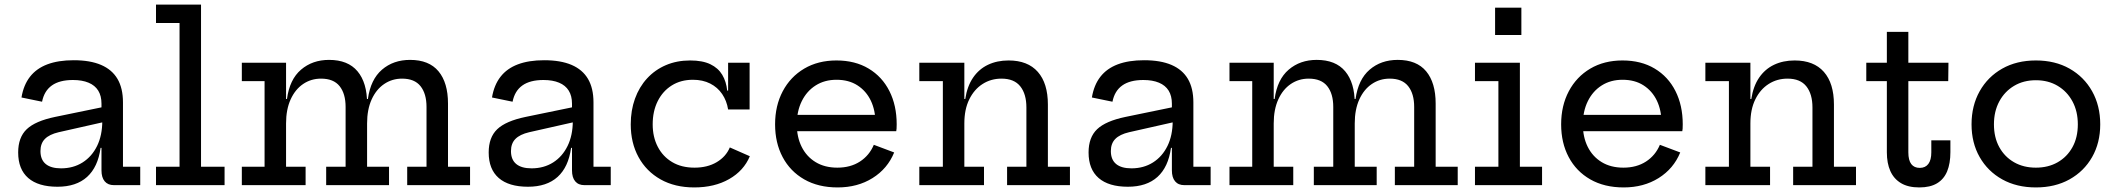

<svg xmlns="http://www.w3.org/2000/svg" viewBox="-20 -810 9262 840"><path d="M478.5 0Q452 0 438 -16.8Q424 -33.5 424 -64.5V-200L432.5 -219L427.5 -281L424 -317V-356.5Q424 -390.5 409.8 -413.5Q395.5 -436.5 367.5 -448.2Q339.5 -460 299 -460Q240.5 -460 207 -436.2Q173.5 -412.5 164 -365L74 -383.5Q83 -438 111.2 -474.2Q139.5 -510.5 187.2 -528.5Q235 -546.5 302.5 -546.5Q374.5 -546.5 422.2 -526Q470 -505.5 494 -464.8Q518 -424 518 -362V-80.5H593.5V0ZM231.5 7Q147.5 7 103.5 -31.2Q59.5 -69.5 59.5 -143Q59.5 -209 97 -244.8Q134.5 -280.5 221 -298.5L451.5 -346V-280L236.5 -231.5Q196 -222 176.5 -202.2Q157 -182.5 157 -149Q157 -111.5 180 -92.5Q203 -73.5 247 -73.5Q300.5 -73.5 341.2 -99.2Q382 -125 404.8 -171.5Q427.5 -218 427.5 -281L452.5 -163H420Q408.5 -79 361 -36Q313.5 7 231.5 7Z M859.5 -80.5H962.5V0H662.5V-80.5H765.5V-709.5H662.5V-790H859.5Z M1761.5 0V-80.5H1846V-342Q1846 -400 1819.8 -433Q1793.5 -466 1739 -466Q1695.5 -466 1660.8 -442.5Q1626 -419 1606 -375Q1586 -331 1586 -270L1564.5 -377H1589.5Q1601.5 -462.5 1651.2 -505.2Q1701 -548 1774 -548Q1857 -548 1898.5 -498Q1940 -448 1940 -357V-80.5H2036.5V0ZM1038 0V-80.5H1137.5V-455H1038V-535.5H1231.5V-80.5H1317V0ZM1407 0V-80.5H1492V-342Q1492 -400 1465.8 -433Q1439.5 -466 1384.5 -466Q1341 -466 1306.2 -442.5Q1271.5 -419 1251.5 -375Q1231.5 -331 1231.5 -270L1210 -377H1235.5Q1247 -462.5 1297 -505.2Q1347 -548 1419.5 -548Q1502.5 -548 1544.2 -498Q1586 -448 1586 -357V-80.5H1682V0Z M2537 0Q2510.5 0 2496.5 -16.8Q2482.5 -33.5 2482.5 -64.5V-200L2491 -219L2486 -281L2482.5 -317V-356.5Q2482.5 -390.5 2468.2 -413.5Q2454 -436.5 2426 -448.2Q2398 -460 2357.5 -460Q2299 -460 2265.5 -436.2Q2232 -412.5 2222.5 -365L2132.5 -383.5Q2141.5 -438 2169.8 -474.2Q2198 -510.5 2245.8 -528.5Q2293.5 -546.5 2361 -546.5Q2433 -546.5 2480.8 -526Q2528.5 -505.5 2552.5 -464.8Q2576.5 -424 2576.5 -362V-80.5H2652V0ZM2290 7Q2206 7 2162 -31.2Q2118 -69.5 2118 -143Q2118 -209 2155.5 -244.8Q2193 -280.5 2279.5 -298.5L2510 -346V-280L2295 -231.5Q2254.5 -222 2235 -202.2Q2215.5 -182.5 2215.5 -149Q2215.5 -111.5 2238.5 -92.5Q2261.5 -73.5 2305.5 -73.5Q2359 -73.5 2399.8 -99.2Q2440.5 -125 2463.2 -171.5Q2486 -218 2486 -281L2511 -163H2478.5Q2467 -79 2419.5 -36Q2372 7 2290 7Z M3017.5 10Q2932.5 10 2870 -25.2Q2807.5 -60.5 2773.5 -122.8Q2739.5 -185 2739.5 -266Q2739.5 -327 2758 -378.2Q2776.5 -429.5 2811 -467Q2845.5 -504.5 2893.2 -525Q2941 -545.5 2999.5 -545.5Q3053.5 -545.5 3087.8 -529Q3122 -512.5 3139.8 -482.8Q3157.5 -453 3161.5 -413.5H3184L3165.5 -331Q3159.5 -369 3139.5 -398.5Q3119.5 -428 3087 -444.5Q3054.5 -461 3011.5 -461Q2958.5 -461 2919 -436.2Q2879.5 -411.5 2857.5 -367.5Q2835.5 -323.5 2835.5 -266Q2835.5 -210.5 2857.8 -167.8Q2880 -125 2920.8 -100.8Q2961.5 -76.5 3018.5 -76.5Q3075 -76.5 3115.5 -100.5Q3156 -124.5 3173 -165L3260.5 -126.5Q3234 -63 3170 -26.5Q3106 10 3017.5 10ZM3165.5 -331V-535.5H3259.5V-331Z M3644.5 10Q3560 10 3498.5 -25.2Q3437 -60.5 3404 -122.8Q3371 -185 3371 -266Q3371 -347.5 3404.5 -410.8Q3438 -474 3498.5 -509.8Q3559 -545.5 3639.5 -545.5Q3721 -545.5 3780.2 -510Q3839.5 -474.5 3871.2 -411.5Q3903 -348.5 3903 -266Q3903 -254 3902.5 -247.2Q3902 -240.5 3901 -236H3808Q3809 -243.5 3809.5 -252.2Q3810 -261 3810 -273Q3810 -327.5 3789.8 -369.8Q3769.5 -412 3731.5 -436.5Q3693.5 -461 3639.5 -461Q3587.5 -461 3548.5 -436.2Q3509.5 -411.5 3487.8 -367.5Q3466 -323.5 3466 -266Q3466 -210.5 3487.2 -167.8Q3508.5 -125 3548.2 -100.8Q3588 -76.5 3643.5 -76.5Q3701 -76.5 3742.2 -103.2Q3783.5 -130 3803 -176.5L3892 -143Q3863 -72 3797.5 -31Q3732 10 3644.5 10ZM3430.5 -236V-307.5H3873L3901 -236Z M4199 -80.5H4285V0H4002V-80.5H4105V-455H4002V-535.5H4199ZM4470.5 -80.5V-340Q4470.5 -398.5 4443.8 -432.2Q4417 -466 4361.5 -466Q4315.5 -466 4278.8 -442.5Q4242 -419 4220.5 -375.2Q4199 -331.5 4199 -270L4178 -377H4203Q4211.5 -432.5 4237 -470Q4262.5 -507.5 4302.2 -526.5Q4342 -545.5 4392.5 -545.5Q4476.5 -545.5 4520.5 -495.5Q4564.5 -445.5 4564.5 -352.5V-80.5H4661V0H4386V-80.5Z M5161.5 0Q5135 0 5121 -16.8Q5107 -33.5 5107 -64.5V-200L5115.5 -219L5110.5 -281L5107 -317V-356.5Q5107 -390.5 5092.8 -413.5Q5078.5 -436.5 5050.5 -448.2Q5022.5 -460 4982 -460Q4923.5 -460 4890 -436.2Q4856.5 -412.5 4847 -365L4757 -383.5Q4766 -438 4794.2 -474.2Q4822.5 -510.5 4870.2 -528.5Q4918 -546.5 4985.5 -546.5Q5057.5 -546.5 5105.2 -526Q5153 -505.5 5177 -464.8Q5201 -424 5201 -362V-80.5H5276.5V0ZM4914.5 7Q4830.5 7 4786.5 -31.2Q4742.5 -69.5 4742.5 -143Q4742.5 -209 4780 -244.8Q4817.5 -280.5 4904 -298.5L5134.5 -346V-280L4919.5 -231.5Q4879 -222 4859.5 -202.2Q4840 -182.5 4840 -149Q4840 -111.5 4863 -92.5Q4886 -73.5 4930 -73.5Q4983.5 -73.5 5024.2 -99.2Q5065 -125 5087.8 -171.5Q5110.5 -218 5110.5 -281L5135.5 -163H5103Q5091.5 -79 5044 -36Q4996.5 7 4914.5 7Z M6082.5 0V-80.5H6167V-342Q6167 -400 6140.8 -433Q6114.5 -466 6060 -466Q6016.5 -466 5981.8 -442.5Q5947 -419 5927 -375Q5907 -331 5907 -270L5885.5 -377H5910.5Q5922.5 -462.5 5972.2 -505.2Q6022 -548 6095 -548Q6178 -548 6219.5 -498Q6261 -448 6261 -357V-80.5H6357.5V0ZM5359 0V-80.5H5458.5V-455H5359V-535.5H5552.5V-80.5H5638V0ZM5728 0V-80.5H5813V-342Q5813 -400 5786.8 -433Q5760.5 -466 5705.5 -466Q5662 -466 5627.2 -442.5Q5592.5 -419 5572.5 -375Q5552.5 -331 5552.5 -270L5531 -377H5556.5Q5568 -462.5 5618 -505.2Q5668 -548 5740.5 -548Q5823.5 -548 5865.2 -498Q5907 -448 5907 -357V-80.5H6003V0Z M6629.5 -80.5H6726.5V0H6433V-80.5H6535.5V-455H6433V-535.5H6629.5ZM6521 -776.5H6636V-657H6521Z M7083.5 10Q6999 10 6937.5 -25.2Q6876 -60.5 6843 -122.8Q6810 -185 6810 -266Q6810 -347.5 6843.5 -410.8Q6877 -474 6937.5 -509.8Q6998 -545.5 7078.5 -545.5Q7160 -545.5 7219.2 -510Q7278.5 -474.5 7310.2 -411.5Q7342 -348.5 7342 -266Q7342 -254 7341.5 -247.2Q7341 -240.5 7340 -236H7247Q7248 -243.5 7248.5 -252.2Q7249 -261 7249 -273Q7249 -327.5 7228.8 -369.8Q7208.5 -412 7170.5 -436.5Q7132.5 -461 7078.5 -461Q7026.5 -461 6987.5 -436.2Q6948.5 -411.5 6926.8 -367.5Q6905 -323.5 6905 -266Q6905 -210.5 6926.2 -167.8Q6947.5 -125 6987.2 -100.8Q7027 -76.5 7082.5 -76.5Q7140 -76.5 7181.2 -103.2Q7222.5 -130 7242 -176.5L7331 -143Q7302 -72 7236.5 -31Q7171 10 7083.5 10ZM6869.5 -236V-307.5H7312L7340 -236Z M7638 -80.5H7724V0H7441V-80.5H7544V-455H7441V-535.5H7638ZM7909.5 -80.5V-340Q7909.5 -398.5 7882.8 -432.2Q7856 -466 7800.5 -466Q7754.5 -466 7717.8 -442.5Q7681 -419 7659.5 -375.2Q7638 -331.5 7638 -270L7617 -377H7642Q7650.5 -432.5 7676 -470Q7701.5 -507.5 7741.2 -526.5Q7781 -545.5 7831.5 -545.5Q7915.5 -545.5 7959.5 -495.5Q8003.5 -445.5 8003.5 -352.5V-80.5H8100V0H7825V-80.5Z M8329 -143.5Q8329 -109 8341.8 -92.2Q8354.5 -75.5 8379 -75.5Q8403.5 -75.5 8416.5 -92.8Q8429.5 -110 8429.5 -143.5V-196H8513V-144.5Q8513 -95 8498.8 -60.5Q8484.5 -26 8454.5 -8Q8424.5 10 8377 10Q8328 10 8296.8 -8.8Q8265.5 -27.5 8250.2 -61.8Q8235 -96 8235 -143.5V-455H8145V-535.5H8235V-670.5H8329V-535.5H8504.5L8503.5 -455H8329Z M8887 10Q8803 10 8739.8 -25.2Q8676.5 -60.5 8641 -122.8Q8605.5 -185 8605.5 -266Q8605.5 -347.5 8641 -410.8Q8676.5 -474 8739.8 -509.8Q8803 -545.5 8887 -545.5Q8971 -545.5 9034.2 -509.8Q9097.5 -474 9133 -410.8Q9168.5 -347.5 9168.5 -266Q9168.5 -185 9133 -122.8Q9097.5 -60.5 9034.2 -25.2Q8971 10 8887 10ZM8887 -76.5Q8941 -76.5 8982.2 -100Q9023.5 -123.5 9047 -166Q9070.5 -208.5 9070.5 -266Q9070.5 -323 9047 -366.5Q9023.5 -410 8982.2 -434.5Q8941 -459 8887 -459Q8833 -459 8791.8 -434.5Q8750.5 -410 8727 -366.5Q8703.5 -323 8703.5 -266Q8703.5 -208.5 8727 -166Q8750.5 -123.5 8791.8 -100Q8833 -76.5 8887 -76.5Z"/></svg>

Font: Hepta Slab ExtraLight Medium
Style: Regular
Weight: 500
Version: Version 1.100